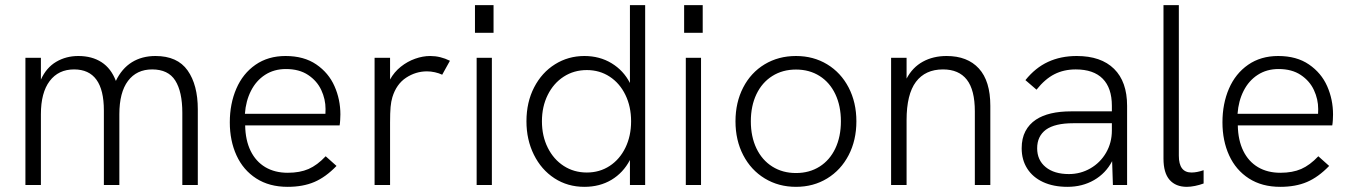

<svg xmlns="http://www.w3.org/2000/svg" viewBox="-20 -717 5240 744"><path d="M78.5 -493H138.5V-408.5Q159.5 -455 197.8 -477.5Q236 -500 283.5 -500Q336.5 -500 373.5 -476Q410.5 -452 429 -403.5Q452 -451.5 491 -475.8Q530 -500 582.5 -500Q667.5 -500 707 -444Q746.5 -388 746.5 -293.5V0H686.5V-280Q686.5 -361.5 659.2 -404.8Q632 -448 569.5 -448Q509.5 -448 476 -403.5Q442.5 -359 442.5 -274.5V0H382.5V-289Q382.5 -448 267 -448Q206.5 -448 172.5 -403Q138.5 -358 138.5 -274.5V0H78.5Z M870.5 -243Q870.5 -315 895.8 -373.5Q921 -432 970 -466Q1019 -500 1086.5 -500Q1158 -500 1205.8 -467.2Q1253.5 -434.5 1276.2 -383Q1299 -331.5 1299 -273.5Q1299 -265 1298.2 -252Q1297.5 -239 1296 -231H930Q931 -173.5 951.2 -132.2Q971.5 -91 1008.2 -69.2Q1045 -47.5 1095 -47.5Q1142 -47.5 1175.8 -62.2Q1209.5 -77 1242 -111.5L1284 -74Q1242 -30.5 1198 -11.8Q1154 7 1094.5 7Q1023.5 7 973 -25.5Q922.5 -58 896.5 -114.8Q870.5 -171.5 870.5 -243ZM1241 -276Q1241.5 -282 1241.5 -294.5Q1241.5 -332.5 1225 -368Q1208.5 -403.5 1174 -426.5Q1139.5 -449.5 1088 -449.5Q1042 -449.5 1007.2 -427Q972.5 -404.5 952.5 -365Q932.5 -325.5 929 -276Z M1431.5 -493H1491.5V-409Q1507.5 -438 1533.2 -458.5Q1559 -479 1588.8 -489.5Q1618.5 -500 1647 -500Q1686.5 -500 1723.5 -481.5L1693.5 -427.5Q1681 -433.5 1665.2 -437Q1649.5 -440.5 1634.5 -440.5Q1591 -440.5 1553.5 -415.8Q1516 -391 1500.5 -340.5Q1495.5 -324 1493.5 -302.5Q1491.5 -281 1491.5 -242.5V0H1431.5Z M1827 -493H1886V0H1827ZM1820.5 -697H1892.5V-590H1820.5Z M2020 -247Q2020 -321 2049.8 -378.5Q2079.5 -436 2130.8 -468Q2182 -500 2244.5 -500Q2303.5 -500 2349.8 -472Q2396 -444 2421 -395.5V-697H2480V0H2421V-97Q2395 -47.5 2349.5 -20.2Q2304 7 2244.5 7Q2179.5 7 2128.5 -26.2Q2077.5 -59.5 2048.8 -117.5Q2020 -175.5 2020 -247ZM2254 -48.5Q2303.5 -48.5 2342.5 -74Q2381.5 -99.5 2403.5 -144.8Q2425.5 -190 2425.5 -247Q2425.5 -304 2403.5 -349.2Q2381.5 -394.5 2342.5 -420Q2303.5 -445.5 2254 -445.5Q2204 -445.5 2164.5 -420Q2125 -394.5 2102.5 -349.2Q2080 -304 2080 -247Q2080 -190 2102.5 -144.8Q2125 -99.5 2164.5 -74Q2204 -48.5 2254 -48.5Z M2637.5 -493H2696.5V0H2637.5ZM2631 -697H2703V-590H2631Z M2830 -247Q2830 -320 2859.8 -377.8Q2889.5 -435.5 2943 -467.8Q2996.5 -500 3064.5 -500Q3132 -500 3185.2 -467.8Q3238.5 -435.5 3268.5 -377.8Q3298.5 -320 3298.5 -247Q3298.5 -173.5 3268.5 -115.8Q3238.5 -58 3185.2 -25.5Q3132 7 3064.5 7Q2997 7 2943.5 -25.5Q2890 -58 2860 -115.8Q2830 -173.5 2830 -247ZM3064.5 -46.5Q3116.5 -46.5 3156 -71.5Q3195.5 -96.5 3217 -142Q3238.5 -187.5 3238.5 -247Q3238.5 -306.5 3217 -352Q3195.5 -397.5 3156 -422.5Q3116.5 -447.5 3064.5 -447.5Q3012.5 -447.5 2972.8 -422.5Q2933 -397.5 2911.2 -352Q2889.5 -306.5 2889.5 -247Q2889.5 -187.5 2911.2 -142Q2933 -96.5 2972.8 -71.5Q3012.5 -46.5 3064.5 -46.5Z M3433 -493H3493V-412.5Q3516 -456 3556 -478Q3596 -500 3648 -500Q3729 -500 3773.2 -451.5Q3817.5 -403 3817.5 -307V0H3757.5V-285.5Q3757.5 -368.5 3726.5 -408.2Q3695.5 -448 3634 -448Q3565.5 -448 3529.2 -399.8Q3493 -351.5 3493 -251.5V0H3433Z M4289.5 -92.5Q4265 -45.5 4219.5 -19.2Q4174 7 4116.5 7Q4062 7 4022 -11.5Q3982 -30 3960.5 -63.8Q3939 -97.5 3939 -142.5Q3939 -181 3953.5 -208.5Q3968 -236 3994.5 -253.5Q4043 -285.5 4130.5 -285.5H4288.5V-307Q4288.5 -376 4253 -412Q4217.5 -448 4148.5 -448Q4102.5 -448 4066 -429.5Q4029.5 -411 3996.5 -369.5L3953.5 -406.5Q3992 -454.5 4041.2 -477.2Q4090.5 -500 4152.5 -500Q4246.5 -500 4297 -450.2Q4347.5 -400.5 4347.5 -307V0H4292.5ZM4122 -42.5Q4167 -42.5 4205.2 -64.5Q4243.5 -86.5 4266 -125.2Q4288.5 -164 4288.5 -211.5V-239.5H4138.5Q4068 -239.5 4033 -214.5Q3999 -189 3999 -142.5Q3999 -96.5 4032 -69.5Q4065 -42.5 4122 -42.5Z M4488.5 -102.5V-697H4548V-113.5Q4548 -48.5 4597 -48.5Q4618 -48.5 4644 -57.5V-6Q4628 0 4610.5 3.5Q4593 7 4579 7Q4536 7 4512.2 -20Q4488.5 -47 4488.5 -102.5Z M4717 -243Q4717 -315 4742.2 -373.5Q4767.5 -432 4816.5 -466Q4865.5 -500 4933 -500Q5004.5 -500 5052.2 -467.2Q5100 -434.5 5122.8 -383Q5145.5 -331.5 5145.5 -273.5Q5145.5 -265 5144.8 -252Q5144 -239 5142.5 -231H4776.5Q4777.5 -173.5 4797.8 -132.2Q4818 -91 4854.8 -69.2Q4891.5 -47.5 4941.5 -47.5Q4988.5 -47.5 5022.2 -62.2Q5056 -77 5088.5 -111.5L5130.5 -74Q5088.5 -30.5 5044.5 -11.8Q5000.5 7 4941 7Q4870 7 4819.5 -25.5Q4769 -58 4743 -114.8Q4717 -171.5 4717 -243ZM5087.5 -276Q5088 -282 5088 -294.5Q5088 -332.5 5071.5 -368Q5055 -403.5 5020.5 -426.5Q4986 -449.5 4934.5 -449.5Q4888.5 -449.5 4853.8 -427Q4819 -404.5 4799 -365Q4779 -325.5 4775.5 -276Z"/></svg>

Font: HK Grotesk Light
Style: Regular
Weight: 300
Designer: Alfredo Marco Pradil
Foundry: Hanken Design Co.
Version: Version 3.001